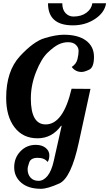

<svg xmlns="http://www.w3.org/2000/svg" viewBox="-20 -974 684 1201"><path d="M280.3 -953.6H369.6Q369.6 -913.6 389.9 -892.1Q410.2 -870.6 439.5 -870.6Q488.8 -870.6 520.8 -894.5Q552.7 -918.5 557.6 -953.6H643.6Q634.8 -895.5 574.5 -855.5Q514.2 -815.4 436 -815.4Q280.3 -815.4 280.3 -953.6ZM265.6 -195.8Q375.5 -195.8 427.7 -418.9L545.9 -418L472.7 -82Q424.8 140.1 351.1 173.6Q277.3 207 235.8 207Q157.7 207 113.3 169.2Q68.8 131.3 68.8 72.3Q68.8 13.2 107.7 -27.3Q146.5 -67.9 203.6 -67.9Q242.2 -67.9 265.4 -49.1Q288.6 -30.3 288.6 -2.9Q288.6 24.4 277.8 39.1Q258.3 13.2 215.8 13.2Q173.3 13.2 163.1 41.3Q152.8 69.3 152.8 85Q152.8 116.7 171.1 137Q189.5 157.2 220.7 157.2Q252.4 157.2 277.3 126.2Q302.2 95.2 315.9 34.2L365.7 -187H361.8Q305.2 -108.9 214.4 -108.9Q123.5 -108.9 71 -177.5Q18.6 -246.1 18.6 -361.8Q18.6 -529.3 104.7 -622.6Q190.9 -715.8 261.5 -736.3Q332 -756.8 378.9 -756.8Q468.8 -756.8 518.3 -720Q567.9 -683.1 567.9 -618.2Q567.9 -552.7 538.1 -538.3Q508.3 -523.9 490.7 -523.9Q451.7 -523.9 428.7 -555.2Q457 -573.7 464.4 -603.5Q471.7 -633.3 471.7 -655.3Q471.7 -677.2 454.6 -693.6Q437.5 -710 406.2 -710Q375 -710 346.2 -696Q317.4 -682.1 278.1 -644.8Q238.8 -607.4 205.8 -524.7Q172.9 -441.9 172.9 -357.9Q172.9 -195.8 265.6 -195.8Z"/></svg>

Font: Lobster-Regular
Style: Regular
Weight: 400
Designer: Pablo Impallari
Foundry: Pablo Impallari
Version: Version 1.007; ttfautohint (v1.1) -l 8 -r 50 -G 50 -x 14 -D 